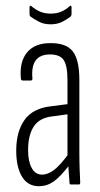

<svg xmlns="http://www.w3.org/2000/svg" viewBox="-20 -637 347 663"><path d="M225 0Q220 0 220 -6Q218 -29 216.5 -55Q215 -81 215 -97L213 -100V-360Q213 -410 200 -429.5Q187 -449 153 -449Q118 -449 103 -428Q88 -407 92 -365Q92 -359 86 -359H59Q52 -359 52 -367Q47 -424 73.5 -456Q100 -488 153 -488Q208 -489 231 -460Q254 -431 254 -361V-115Q254 -81 255 -53.5Q256 -26 257 -7Q257 0 253 0ZM114 6Q76 6 56 -27Q36 -60 36 -117Q36 -182 64.5 -222.5Q93 -263 156 -270L218 -278V-243L160 -235Q116 -230 96.5 -200Q77 -170 77 -119Q77 -80 89.5 -57Q102 -34 125 -34Q145 -34 166 -49.5Q187 -65 220 -110L221 -69Q188 -26 165 -10Q142 6 114 6ZM155 -553Q131 -553 113.5 -562.5Q96 -572 85 -580Q82 -583 82 -588V-612Q82 -616 84 -617Q86 -618 88 -616Q102 -604 118 -597Q134 -590 155 -590Q176 -590 192 -597Q208 -604 221 -616Q224 -618 225.5 -617Q227 -616 227 -612V-588Q227 -583 224 -580Q213 -571 195.5 -562Q178 -553 155 -553Z"/></svg>

Font: Sofia Sans Extra Condensed Light
Style: Regular
Weight: 300
Designer: Botio Nikoltchev, Ani Petrova
Foundry: lettersoup
Version: Version 4.101